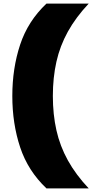

<svg xmlns="http://www.w3.org/2000/svg" viewBox="-20 -828 514 1068"><path d="M238.5 220Q135.5 122.5 92 -9Q48.5 -140.5 48.5 -294Q48.5 -448 92 -579.5Q135.5 -711 238.5 -808H473.5Q401.5 -731.5 357.5 -652Q313.5 -572.5 293.8 -484.5Q274 -396.5 274 -294Q274 -191.5 293.8 -103.5Q313.5 -15.5 357.5 64Q401.5 143.5 473.5 220Z"/></svg>

Font: Encode Sans SemiExpanded Black
Style: Regular
Weight: 900
Width: 6
Designer: Multiple Designers
Foundry: Impallari Type
Version: Version 3.002